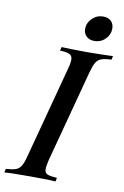

<svg xmlns="http://www.w3.org/2000/svg" viewBox="-134 -962 658 1019"><g transform="rotate(10 194.5 -453.0)"><path d="M185 -106Q176 -70 177 -52Q178 -34 194 -28Q210 -22 244 -20L240 0Q215 -2 177.5 -2.5Q140 -3 101 -3Q59 -3 23.5 -2.5Q-12 -2 -36 0L-31 -20Q2 -22 20.5 -28Q39 -34 50 -52Q61 -70 70 -106L202 -602Q212 -639 210 -656.5Q208 -674 192.5 -680.5Q177 -687 143 -688L148 -708Q170 -707 206.5 -706Q243 -705 285 -705Q324 -705 361.5 -706Q399 -707 425 -708L420 -688Q386 -687 367 -680.5Q348 -674 337.5 -656.5Q327 -639 317 -602ZM254 -825Q254 -857 278.5 -881.5Q303 -906 338 -906Q365 -906 380.5 -891Q396 -876 396 -850Q396 -819 372 -794.5Q348 -770 312 -770Q286 -770 270 -785.5Q254 -801 254 -825Z"/></g></svg>

Font: Playfair Display Medium
Style: Italic
Weight: 500
Italic angle: -14°
Designer: Claus Eggers Sørensen
Foundry: Claus Eggers Sørensen
Version: Version 1.203